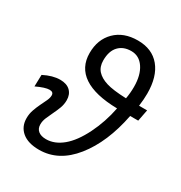

<svg xmlns="http://www.w3.org/2000/svg" viewBox="-172 -847 920 978"><g transform="rotate(30 287.5 -358.0)"><path d="M562 -371.6H514.6Q481 -200.2 397 -95.2Q313 9.8 198.2 9.8Q133.3 9.8 98.1 -19.5Q63 -48.8 63 -98.6Q63 -124.5 71.3 -147.9Q79.6 -171.4 89.6 -191.9Q99.6 -212.4 107.9 -230Q116.2 -247.6 116.2 -262.2Q116.2 -282.2 92.8 -282.2Q67.9 -282.2 17.1 -258.3L19 -327.1Q70.8 -353.5 114.3 -353.5Q153.3 -353.5 174.1 -333.3Q194.8 -313 194.8 -279.3Q194.8 -254.9 186.3 -232.2Q177.7 -209.5 167.2 -188.2Q156.7 -167 148.2 -146.5Q139.6 -126 139.6 -106.4Q139.6 -81.5 156 -68.1Q172.4 -54.7 202.1 -54.7Q252 -54.7 298.1 -92.8Q344.2 -130.9 382.3 -207.5Q420.4 -284.2 437.5 -371.6Q307.1 -374 241.2 -418.2Q175.3 -462.4 175.3 -546.4Q175.3 -626.5 224.6 -675.5Q273.9 -724.6 357.4 -724.6Q441.4 -724.6 487.3 -669.2Q533.2 -613.8 533.2 -513.7Q533.2 -480.5 527.8 -439.5H575.2ZM451.2 -439Q457.5 -474.1 457.5 -509.3Q457.5 -578.1 429.7 -619.6Q401.9 -661.1 355 -661.1Q308.6 -661.1 281.5 -632.3Q254.4 -603.5 254.4 -548.8Q254.4 -511.2 275.1 -488.5Q295.9 -465.8 334.5 -453.9Q373 -441.9 451.2 -439Z"/></g></svg>

Font: Liberation Sans
Style: Italic
Weight: 400
Italic angle: -12°
Designer: Steve Matteson
Foundry: Ascender Corporation
Version: Version 2.1.5